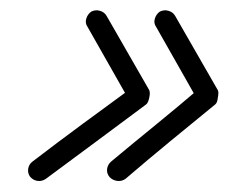

<svg xmlns="http://www.w3.org/2000/svg" viewBox="-20 -446 442 364"><path d="M146 -395Q141 -402 143.5 -410.5Q146 -419 153 -424Q161 -428 169.5 -425.5Q178 -423 182 -416Q202 -381 222.5 -345.5Q243 -310 263 -275Q265 -270 263 -261Q261 -251 257 -248Q209 -212 161.5 -177Q114 -142 67 -107Q60 -102 51.5 -103Q43 -104 37 -111Q32 -118 33.5 -126.5Q35 -135 42 -140Q89 -176 136.5 -211Q184 -246 232 -281Q234 -283 234 -278Q234 -273 233 -267Q231 -261 229.5 -256.5Q228 -252 226 -254Q206 -289 186 -324.5Q166 -360 146 -395Q146 -395 146 -395Q146 -395 146 -395ZM283 -424Q291 -428 299.5 -425.5Q308 -423 312 -416Q332 -381 352.5 -345.5Q373 -310 393 -275Q395 -271 393 -261Q392 -251 388 -248Q345 -213 302.5 -178Q260 -143 218 -107Q218 -107 218 -107Q218 -107 218 -107Q211 -102 202.5 -103Q194 -104 188 -110Q182 -117 183 -125.5Q184 -134 191 -140Q233 -175 276 -210Q319 -245 361 -281Q363 -282 363 -277.5Q363 -273 362 -267Q361 -261 359.5 -256.5Q358 -252 356 -254Q336 -289 316 -324.5Q296 -360 276 -395Q271 -402 273.5 -410.5Q276 -419 283 -424Z"/></svg>

Font: FRB American Cursive Medium
Style: Italic
Weight: 500
Italic angle: -25°
Version: Version 2.0;Modular Font Editor K font №1